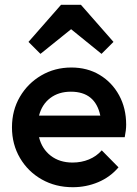

<svg xmlns="http://www.w3.org/2000/svg" viewBox="-20 -772 574 802"><path d="M284 10Q212 10 154.5 -22.5Q97 -55 63.5 -112Q30 -169 30 -240Q30 -311 63 -367.5Q96 -424 152.5 -457Q209 -490 278 -490Q345 -490 396.5 -459Q448 -428 477.5 -374Q507 -320 507 -251Q507 -229 501 -199H143Q155 -150 192 -121.5Q229 -93 283 -93Q320 -93 351.5 -106Q383 -119 405 -144L475 -73Q440 -32 390 -11Q340 10 284 10ZM276 -389Q225 -389 190 -362.5Q155 -336 143 -289H399Q378 -389 276 -389ZM149 -547 99 -597 235 -752H318L454 -597L404 -547L277 -650Z"/></svg>

Font: Outfit Medium
Style: Regular
Weight: 500
Designer: Rodrigo Fuenzalida
Foundry: fragTYPE
Version: Version 1.100; ttfautohint (v1.8.4.7-5d5b);gftools[0.9.27]